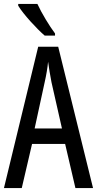

<svg xmlns="http://www.w3.org/2000/svg" viewBox="-20 -950 490 970"><path d="M169 -930H72V-921C98 -878 166 -804 206 -770H258V-781C230 -818 190 -884 169 -930ZM361 0H450L274 -714H173L0 0H90L142 -223H309ZM293 -301H155L206 -536C214 -571 220 -607 223 -638C227 -607 233 -572 240 -535Z"/></svg>

Font: Noto Sans UI Condensed
Style: Regular
Weight: 400
Width: 3
Designer: Monotype Design Team
Foundry: Monotype Imaging Inc.
Version: Version 1.901